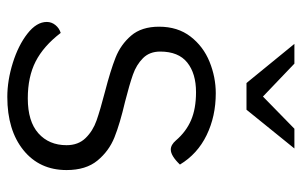

<svg xmlns="http://www.w3.org/2000/svg" viewBox="-170 -645 825 525"><g transform="rotate(90 242.5 -382.5)"><path d="M40 -98Q40 -111 48.5 -121.5Q57 -132 70 -136Q106 -89 148 -67.5Q190 -46 249 -46Q312 -46 344.5 -75Q377 -104 377 -152Q377 -184 357.5 -204Q338 -224 309.5 -234Q281 -244 231 -257Q173 -272 137.5 -286Q102 -300 77.5 -328.5Q53 -357 53 -405Q53 -456 80 -491Q107 -526 149 -543Q191 -560 235 -560Q298 -560 349.5 -535Q401 -510 430 -462Q406 -437 389 -437Q376 -437 364 -451Q340 -479 308.5 -492.5Q277 -506 232 -506Q181 -506 151 -482Q121 -458 121 -408Q121 -379 139 -361Q157 -343 184 -333.5Q211 -324 258 -312Q318 -298 355.5 -283Q393 -268 419 -236.5Q445 -205 445 -152Q445 -78 390.5 -34Q336 10 245 10Q200 10 152 -5Q104 -20 72 -45Q40 -70 40 -98ZM100 -775H154L244 -689L332 -775H386L280 -644H207Z"/></g></svg>

Font: Krub
Style: Regular
Weight: 400
Designer: Ekaluck Peanpanawate
Foundry: Cadson Demak Co.,Ltd.
Version: Version 1.000; ttfautohint (v1.6)